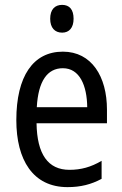

<svg xmlns="http://www.w3.org/2000/svg" viewBox="-20 -851 502 788"><path d="M235 -831C205 -831 186 -812 186 -774C186 -737 205 -717 235 -717C264 -717 282 -737 282 -774C282 -812 265 -831 235 -831ZM238 -639C116 -639 47 -538 47 -358C47 -195 115 -83 257 -83C311 -83 354 -94 397 -117V-191C353 -165 312 -154 265 -154C177 -154 132 -218 130 -345H419V-401C419 -537 356 -639 238 -639ZM238 -571C307 -571 337 -500 338 -411H131C137 -518 174 -571 238 -571Z"/></svg>

Font: Noto Sans Kannada UI Condensed
Style: Regular
Weight: 400
Width: 3
Designer: Jelle Bosma - Monotype Design Team
Foundry: Monotype Imaging Inc.
Version: Version 2.005